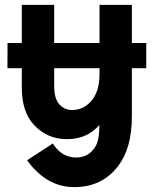

<svg xmlns="http://www.w3.org/2000/svg" viewBox="-20 -557 626 782"><path d="M68.8 -537.1H200.7V-381.8H385.3V-537.1H517.1V-381.8H575.7V-279.3H517.1V-82Q517.1 46.4 460.9 119.6Q395.5 205.1 282.5 205.1Q169.4 205.1 90.3 95.7L195.3 27.3Q230 84.5 291 84.5Q343.8 84.5 371.1 35.6Q384.8 9.8 384.8 -48.3Q335.4 9.8 252.4 9.8Q172.9 9.8 118.7 -47.9Q68.8 -100.6 68.8 -200.7V-279.3H10.3L10.7 -381.8H68.8ZM385.3 -279.3H200.7V-207.5Q200.7 -156.7 220.2 -133.8Q241.2 -108.9 273.9 -108.9Q316.9 -108.9 348.1 -141.6Q385.3 -180.7 385.3 -254.9Z"/></svg>

Font: Consola Mono
Style: Bold
Weight: 700
Monospace: yes
Designer: Wojciech Kalinowski "wmk69" (wmk69@o2.pl)
Foundry: Wojciech Kalinowski "wmk69" (wmk69@o2.pl)
Version: Version 2.1.0